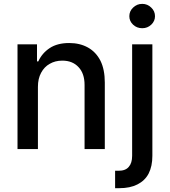

<svg xmlns="http://www.w3.org/2000/svg" viewBox="-20 -777 887 1001"><path d="M177.7 -324.2Q177.7 -243.2 177.7 0Q151.4 0 71.3 0Q71.3 -136.7 71.3 -545.9Q96.7 -545.9 172.9 -545.9Q172.9 -523.4 172.9 -457Q174.8 -457 179.7 -457Q199.2 -500 239.3 -526.4Q279.3 -552.7 340.8 -552.7Q396.5 -552.7 438.5 -529.3Q480.5 -505.9 503.9 -460Q526.4 -414.1 526.4 -346.7Q526.4 -231.4 526.4 0Q500 0 420.9 0Q420.9 -84 420.9 -334Q420.9 -393.6 389.6 -426.8Q358.4 -460.9 304.7 -460.9Q267.6 -460.9 239.3 -444.3Q210.9 -428.7 194.3 -397.5Q177.7 -367.2 177.7 -324.2ZM668.9 -545.9Q695.3 -545.9 774.4 -545.9Q774.4 -400.4 774.4 35.2Q774.4 89.8 754.9 127.9Q735.4 165 696.3 184.6Q658.2 204.1 601.6 204.1Q596.7 204.1 590.8 204.1Q585.9 204.1 580.1 204.1Q580.1 173.8 580.1 113.3Q585 113.3 588.9 113.3Q592.8 113.3 597.7 113.3Q634.8 113.3 651.4 92.8Q668.9 73.2 668.9 35.2Q668.9 -158.2 668.9 -545.9ZM721.7 -629.9Q693.4 -629.9 673.8 -648.4Q654.3 -667 654.3 -692.4Q654.3 -718.8 673.8 -737.3Q693.4 -756.8 721.7 -756.8Q749 -756.8 768.6 -737.3Q788.1 -718.8 788.1 -692.4Q788.1 -667 768.6 -648.4Q749 -629.9 721.7 -629.9Z"/></svg>

Font: DeepSea
Style: Medium
Weight: 500
Designer: Stem
Version: Version 3.019;git-0a5106e0b